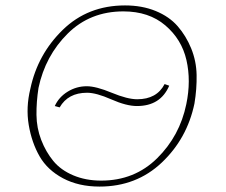

<svg xmlns="http://www.w3.org/2000/svg" viewBox="-20 -683 833 708"><path d="M347 5Q270 5 212.5 -25.5Q155 -56 126 -106.5Q97 -157 86 -222Q75 -287 92 -356Q119 -483 211.5 -573Q304 -663 441 -663Q504 -663 554 -642.5Q604 -622 635 -586.5Q666 -551 685 -504.5Q704 -458 705 -406.5Q706 -355 697 -301Q670 -172 576.5 -83.5Q483 5 347 5ZM353 -17Q476 -17 559.5 -99.5Q643 -182 667 -299Q685 -385 667.5 -461.5Q650 -538 589.5 -589.5Q529 -641 435 -641Q312 -641 229.5 -559Q147 -477 122 -359Q114 -308 114.5 -259.5Q115 -211 132 -167Q149 -123 176.5 -89.5Q204 -56 250 -36.5Q296 -17 353 -17ZM200 -287 182 -292Q197 -325 229.5 -345Q262 -365 300 -365Q334 -365 392 -341Q450 -317 486 -317Q558 -317 587 -373L604 -367Q572 -292 485 -292Q446 -292 390.5 -316.5Q335 -341 301 -341Q231 -341 200 -287Z"/></svg>

Font: EauTestText Extralight
Style: Italic
Weight: 250
Italic angle: -12°
Designer: Christian Thalmann (Catharsis Fonts)
Version: Version 0.001;PS 000.001;hotconv 1.0.88;makeotf.lib2.5.64775